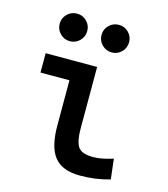

<svg xmlns="http://www.w3.org/2000/svg" viewBox="-112 -829 809 926"><g transform="rotate(15 293.0 -365.5)"><path d="M373 9.8Q284.2 9.8 244.9 -39.1Q205.6 -87.9 205.6 -195.3V-517.6H317.9V-210Q317.9 -148.4 335.2 -120.6Q352.5 -92.8 412.1 -92.8Q451.2 -92.8 510.3 -111.3L522 -10.7Q483.9 0 448.5 4.9Q413.1 9.8 373 9.8ZM61 -420.9V-517.6H218.8V-420.9ZM367.2 -603.5Q338.9 -603.5 318.6 -623.8Q298.3 -644 298.3 -672.4Q298.3 -701.2 318.6 -721.2Q338.9 -741.2 367.2 -741.2Q396 -741.2 416 -721.2Q436 -701.2 436 -672.4Q436 -644 416 -623.8Q396 -603.5 367.2 -603.5ZM158.2 -603.5Q129.9 -603.5 109.6 -623.8Q89.4 -644 89.4 -672.4Q89.4 -701.2 109.6 -721.2Q129.9 -741.2 158.2 -741.2Q187 -741.2 207 -721.2Q227.1 -701.2 227.1 -672.4Q227.1 -644 207 -623.8Q187 -603.5 158.2 -603.5Z"/></g></svg>

Font: Cascadia Code Medium
Style: Regular
Weight: 500
Monospace: yes
Designer: Aaron Bell
Foundry: Saja Typeworks
Version: Version 2407.024